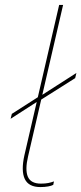

<svg xmlns="http://www.w3.org/2000/svg" viewBox="-20 -750 330 779"><path d="M23 -268 28 -288 142 -361H145L290 -454L285 -433L141 -342H138ZM144 9Q96 9 80.5 -24Q65 -57 79 -120L220 -730H236L94 -116Q81 -61 93 -33Q105 -5 146 -5Q164 -5 176 -7.5Q188 -10 199 -14L196 0Q189 4 175 6.5Q161 9 144 9Z"/></svg>

Font: Work Sans Thin
Style: Italic
Weight: 250
Italic angle: -13°
Designer: Wei Huang
Foundry: Wei Huang
Version: Version 2.012